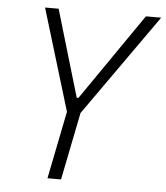

<svg xmlns="http://www.w3.org/2000/svg" viewBox="-51 -744 684 789"><g transform="rotate(5 291.0 -349.0)"><path d="M174 0 230 -279 103 -698H159L265 -340H272L519 -698H582L286 -279L230 0Z"/></g></svg>

Font: IBM Plex Sans Cond Light
Style: Italic
Weight: 300
Width: 3
Italic angle: -11°
Designer: Mike Abbink, Paul van der Laan, Pieter van Rosmalen
Foundry: Bold Monday
Version: Version 1.3